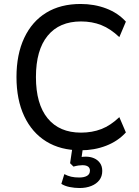

<svg xmlns="http://www.w3.org/2000/svg" viewBox="-20 -748 702 967"><path d="M386 9Q285 9 213 -35.5Q141 -80 102 -163Q63 -246 63 -360Q63 -474 102 -557Q141 -640 213 -684Q285 -728 386 -728Q455 -728 514.5 -705.5Q574 -683 614 -639L581 -561Q537 -603 490.5 -621.5Q444 -640 388 -640Q279 -640 220 -568Q161 -496 161 -360Q161 -224 220 -152Q279 -80 388 -80Q444 -80 490.5 -98Q537 -116 581 -158L614 -81Q574 -37 514.5 -14Q455 9 386 9ZM381 199Q356 199 331 194Q306 189 289 178L304 129Q321 138 338.5 142Q356 146 379 146Q404 146 418.5 137.5Q433 129 433 111Q433 98 423.5 91Q414 84 395 84Q386 84 375.5 85.5Q365 87 350 91L333 74L347 -20H400L389 58L363 49Q374 45 387 43Q400 41 412 41Q435 41 453.5 49Q472 57 483.5 73Q495 89 495 113Q495 140 480.5 159Q466 178 440 188.5Q414 199 381 199Z"/></svg>

Font: Nunitoga
Style: Medium
Weight: 500
Designer: Vernon Adams
Foundry: Vernon Adams
Version: Version 1.0